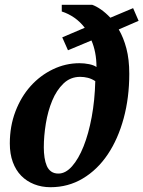

<svg xmlns="http://www.w3.org/2000/svg" viewBox="-20 -770 599 802"><path d="M240 -614 334 -654Q315 -679 290.5 -696Q266 -713 238 -722V-750H365Q382 -744 401.5 -730.5Q421 -717 441 -696L536 -736L559 -683L476 -647Q496 -613 508 -567.5Q520 -522 520 -462Q520 -362 496.5 -275.5Q473 -189 430 -125Q387 -61 326 -24.5Q265 12 191 12Q154 12 122.5 -0.5Q91 -13 68.5 -36Q46 -59 33.5 -93Q21 -127 21 -171Q21 -243 44.5 -304.5Q68 -366 108 -410.5Q148 -455 201 -480.5Q254 -506 312 -506Q332 -506 352 -502Q372 -498 383 -490Q383 -522 377.5 -550Q372 -578 362 -601L264 -560ZM315 -449Q274 -449 245 -421Q216 -393 198 -349.5Q180 -306 171.5 -254Q163 -202 163 -154Q163 -132 166 -112Q169 -92 175.5 -77Q182 -62 194 -53.5Q206 -45 224 -45Q254 -45 281 -75.5Q308 -106 329 -158.5Q350 -211 363 -281Q376 -351 378 -431Q363 -441 347 -445Q331 -449 315 -449Z"/></svg>

Font: PT Serif
Style: Bold Italic
Weight: 700
Italic angle: -12°
Designer: A.Korolkova, O.Umpeleva, V.Yefimov
Foundry: ParaType Ltd
Version: Version 1.000W OFL